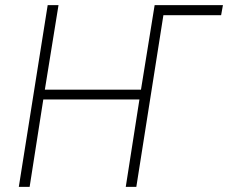

<svg xmlns="http://www.w3.org/2000/svg" viewBox="-20 -725 885 745"><path d="M53 0 165 -705H207L154 -377H527L580 -705H845L838 -666H614L509 0H468L521 -339H148L95 0Z"/></svg>

Font: Nunito Sans 10pt Condensed ExtraLight
Style: Italic
Weight: 250
Width: 3
Italic angle: -9°
Designer: Vernon Adams
Foundry: Vernon Adams
Version: Version 3.101;gftools[0.9.27]